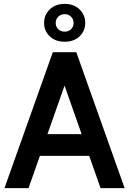

<svg xmlns="http://www.w3.org/2000/svg" viewBox="-20 -969 665 989"><path d="M313 -754Q265.5 -754 236.2 -782Q207 -810 207 -851Q207 -892 236.2 -920.5Q265.5 -949 313 -949Q361 -949 390 -920.5Q419 -892 419 -851Q419 -810 390 -782Q361 -754 313 -754ZM267 -851Q267 -831 280 -818.5Q293 -806 313 -806Q333 -806 346 -818.5Q359 -831 359 -851Q359 -870.5 345.8 -883.2Q332.5 -896 313 -896Q293.5 -896 280.2 -883.2Q267 -870.5 267 -851ZM622 0H498L439.5 -166H185.5L127 0H3L252 -700H373ZM312.5 -528 224.5 -278H400.5Z"/></svg>

Font: Cabin
Style: Bold
Weight: 700
Designer: Pablo Impallari
Foundry: Pablo Impallari. http://www.impallari.com Igino Marini. http://www.ikern.com
Version: Version 3.001;hotconv 1.0.109;makeotfexe 2.5.65596